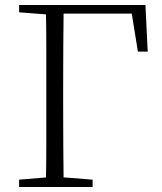

<svg xmlns="http://www.w3.org/2000/svg" viewBox="-20 -743 643 763"><path d="M162 0Q164 -83 164 -166Q164 -249 164 -332V-390Q164 -474 164 -557.5Q164 -641 162 -723H233Q232 -641 231.5 -557.5Q231 -474 231 -390V-332Q231 -249 231.5 -166Q232 -83 233 0ZM198 -689V-723H558L567 -538H528L498 -723L531 -689ZM56 0V-29L188 -40H209L348 -29V0ZM56 -694V-723H198V-684H188Z"/></svg>

Font: Noto Serif JP ExtraLight
Style: Regular
Weight: 200
Designer: Ryoko NISHIZUKA  (kana & ideographs); Frank Grießhammer (Latin, Greek & Cyrillic); Wenlong ZHANG  (bopomofo); Sandoll Co
Foundry: Adobe
Version: Version 2.002-H1;hotconv 1.1.0;makeotfexe 2.6.0